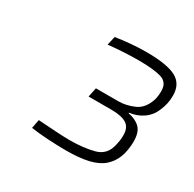

<svg xmlns="http://www.w3.org/2000/svg" viewBox="-97 -903 595 589"><g transform="rotate(30 201.0 -608.5)"><path d="M202 -416Q174 -416 138.5 -418Q103 -420 77 -424L83 -455Q112 -453 143.5 -451Q175 -449 195 -449Q245 -449 282 -459Q319 -469 327 -511Q329 -519 330 -527Q331 -535 331 -545Q331 -572 313.5 -583Q296 -594 259 -594H179L186 -627H266Q292 -627 320 -639Q348 -651 360 -688Q362 -695 363 -703Q364 -711 364 -720Q364 -751 337 -759Q310 -767 256 -767Q234 -767 205 -765.5Q176 -764 150 -761L157 -792Q180 -796 210 -798.5Q240 -801 264 -801Q338 -801 370 -784Q402 -767 402 -726Q402 -710 399 -696.5Q396 -683 391 -672Q381 -646 359.5 -631Q338 -616 311 -613V-611Q338 -606 353 -591Q368 -576 368 -543Q368 -530 365.5 -514Q363 -498 358 -486Q349 -463 330.5 -447Q312 -431 280.5 -423.5Q249 -416 202 -416Z"/></g></svg>

Font: Saira Thin
Style: Italic
Weight: 100
Italic angle: -12°
Designer: Hector Gatti with collaboration of the Omnibus-Type team
Foundry: Omnibus-Type
Version: Version 1.101